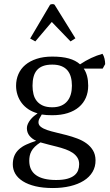

<svg xmlns="http://www.w3.org/2000/svg" viewBox="-20 -736 540 945"><path d="M237.3 -457.5Q285.6 -457.5 318.8 -448.2Q352.1 -439 374 -419.4Q428.2 -455.6 484.4 -471.2Q491.2 -461.4 494.4 -447.3Q497.6 -433.1 497.6 -420.4L485.4 -398.4H392.1Q414.1 -366.7 414.1 -314Q414.1 -281.7 402.6 -255.1Q391.1 -228.5 368.7 -209.2Q346.2 -189.9 313.2 -179.4Q280.3 -168.9 237.3 -168.9Q220.7 -168.9 209.7 -169.7Q198.7 -170.4 185.5 -172.4Q181.6 -164.6 175.5 -154.8Q169.4 -145 169.4 -133.8Q169.4 -120.6 181.2 -111.6Q192.9 -102.5 212.4 -95.9Q231.9 -89.4 257.1 -83.5Q282.2 -77.6 308.3 -70.8Q334.5 -64 359.9 -54.4Q385.3 -44.9 405 -30.8Q424.8 -16.6 437.3 3.7Q449.7 23.9 450.2 52.2Q450.7 84.5 435.5 110.1Q420.4 135.7 392.3 153.3Q364.3 170.9 325.4 180.2Q286.6 189.5 240.2 189.5Q191.4 189.5 154.5 180.7Q117.7 171.9 92.8 156.2Q67.9 140.6 55.4 119.4Q43 98.1 43 73.2Q43 49.3 50.5 31.2Q58.1 13.2 72.8 -0.5Q87.4 -14.2 108.9 -24.2Q130.4 -34.2 158.2 -43Q138.2 -51.8 125.2 -67.6Q112.3 -83.5 112.3 -105.5Q112.3 -115.7 117.2 -126.5Q122.1 -137.2 129.6 -146.7Q137.2 -156.2 146.7 -164.3Q156.2 -172.4 165 -178.2Q139.6 -185.1 119.9 -198.2Q100.1 -211.4 86.7 -229.2Q73.2 -247.1 66.2 -268.8Q59.1 -290.5 59.1 -314Q59.1 -344.7 70.6 -371.1Q82 -397.5 104.5 -416.5Q127 -435.5 160.4 -446.5Q193.8 -457.5 237.3 -457.5ZM369.6 72.3Q369.6 53.2 360.8 39.6Q352.1 25.9 337.2 15.9Q322.3 5.9 303 -1Q283.7 -7.8 262.5 -13.4Q241.2 -19 219.7 -24.2Q198.2 -29.3 179.2 -35.2Q162.1 -24.4 151.4 -13.7Q140.6 -2.9 134.5 8.5Q128.4 20 126.2 31.5Q124 43 124 55.2Q124 102.5 157.5 126.2Q190.9 149.9 256.3 149.9Q289.6 149.9 311.3 143.8Q333 137.7 345.9 127.2Q358.9 116.7 364.3 102.5Q369.6 88.4 369.6 72.3ZM140.1 -314Q140.1 -292 144.8 -272.7Q149.4 -253.4 160.9 -239Q172.4 -224.6 190.9 -216.3Q209.5 -208 237.3 -208Q263.2 -208 281.5 -216.1Q299.8 -224.1 311.5 -238.5Q323.2 -252.9 328.6 -272.2Q334 -291.5 334 -314Q334 -337.9 328.6 -357.2Q323.2 -376.5 311.8 -389.9Q300.3 -403.3 282 -410.6Q263.7 -418 237.3 -418Q210 -418 191.4 -410.9Q172.9 -403.8 161.6 -390.6Q150.4 -377.4 145.3 -358.2Q140.1 -338.9 140.1 -314ZM153.8 -532.2 128.4 -546.4 226.6 -712.9Q231 -715.3 237.5 -715.8Q244.1 -716.3 248.5 -712.9L351.1 -547.4L327.1 -532.2L234.9 -627.9Z"/></svg>

Font: PT Astra Serif
Style: Regular
Weight: 400
Designer: A.Korolkova, I. Chaeva
Foundry: ParaType Ltd
Version: Version 1.002